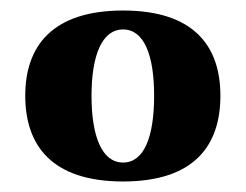

<svg xmlns="http://www.w3.org/2000/svg" viewBox="-20 -610 467 365"><path d="M28 -428C28 -333 79 -265 214 -265C349 -265 399 -333 399 -428C399 -522 349 -590 214 -590C79 -590 28 -522 28 -428ZM154 -428C154 -505 174 -554 214 -554C254 -554 273 -505 273 -428C273 -350 254 -301 214 -301C174 -301 154 -350 154 -428Z"/></svg>

Font: Heuristica
Style: Bold
Weight: 700
Version: Version 1.0.1